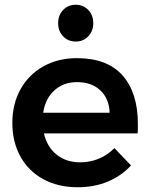

<svg xmlns="http://www.w3.org/2000/svg" viewBox="-20 -784 632 809"><path d="M561 -261Q561 -235 560 -222H165Q178 -165 218.5 -132.5Q259 -100 318 -100Q359 -100 396.5 -115.5Q434 -131 462 -160L532 -87Q492 -43 434.5 -19Q377 5 307 5Q225 5 162.5 -29Q100 -63 66 -124.5Q32 -186 32 -266Q32 -346 66.5 -408Q101 -470 163 -504.5Q225 -539 304 -539Q432 -539 496.5 -466Q561 -393 561 -261ZM442 -309Q440 -368 403 -403Q366 -438 305 -438Q248 -438 209.5 -403.5Q171 -369 162 -309ZM373 -686Q373 -653 352 -631Q331 -609 299 -609Q267 -609 246 -631Q225 -653 225 -686Q225 -720 246 -742Q267 -764 299 -764Q331 -764 352 -742Q373 -720 373 -686Z"/></svg>

Font: Gontserrat Medium
Style: Regular
Weight: 500
Designer: Julieta Ulanovsky
Foundry: Julieta Ulanovsky
Version: Version 6.001